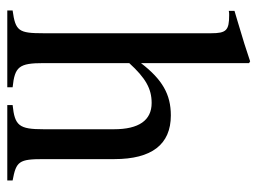

<svg xmlns="http://www.w3.org/2000/svg" viewBox="-112 -612 723 540"><g transform="rotate(90 250.0 -341.5)"><path d="M487 0V-15C433 -25 427 -33 427 -102V-301C427 -406 386 -460 304 -460C245 -460 203 -436 157 -376V-680L152 -683C117 -671 94 -664 37 -647L10 -639V-623C13 -624 18 -624 22 -624C65 -624 73 -616 73 -573V-102C73 -32 67 -23 9 -15V0H225V-15C167 -21 157 -33 157 -102V-343C199 -389 229 -406 269 -406C318 -406 343 -370 343 -300V-102C343 -33 333 -21 275 -15V0Z"/></g></svg>

Font: STIX Math
Style: Regular
Weight: 400
Designer: MicroPress Inc., with final additions and corrections provided by Coen Hoffman, Elsevier (retired)
Version: Version 1.1.0